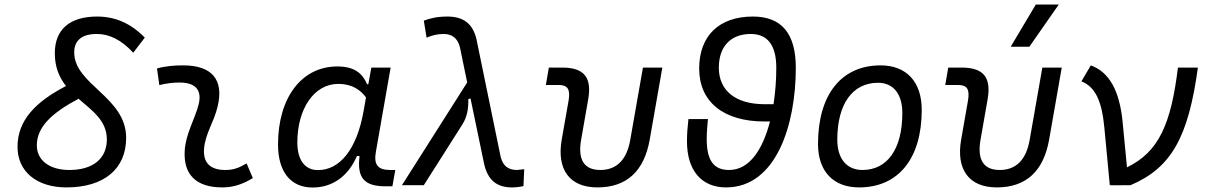

<svg xmlns="http://www.w3.org/2000/svg" viewBox="-20 -815 5313 845"><path d="M272.5 9.8C437.5 9.8 535.2 -71.3 535.2 -208.5C535.2 -388.7 306.6 -441.9 306.6 -584.5C306.6 -637.7 341.3 -665.5 406.2 -665.5C462.4 -665.5 515.6 -638.2 566.4 -583L617.2 -649.4C557.1 -711.4 487.8 -742.2 407.7 -742.2C287.1 -742.2 221.2 -685.5 221.2 -580.6C221.2 -518.1 241.7 -473.1 270.5 -436.5C136.7 -366.7 57.1 -286.1 57.1 -168.5C57.1 -60.1 141.6 9.8 272.5 9.8ZM325.7 -380.4C386.2 -327.6 450.2 -284.7 450.2 -201.2C450.2 -116.7 388.7 -66.9 285.2 -66.9C197.8 -66.9 142.1 -109.4 142.1 -175.3C142.1 -256.3 208 -317.9 325.7 -380.4Z M1065.4 -95.7C1028.8 -74.7 1006.3 -66.9 971.2 -66.9C906.2 -66.9 874 -98.1 877.9 -157.7C882.3 -225.6 920.9 -275.4 937.5 -345.2C966.8 -464.4 912.6 -527.3 786.1 -527.3C747.6 -527.3 709 -524.4 670.9 -513.7L681.2 -440.4C710.9 -448.2 740.7 -451.7 770.5 -451.7C840.8 -451.7 870.1 -418.5 854 -355C838.9 -293.9 797.4 -226.1 793 -153.3C786.1 -46.4 843.3 9.8 958.5 9.8C1013.7 9.8 1054.2 -8.3 1092.8 -31.2Z M1601.1 -444.3H1595.7C1574.7 -492.2 1540.5 -522.5 1464.4 -522.5C1307.6 -522.5 1203.6 -385.3 1203.6 -179.2C1203.6 -59.1 1258.8 10.3 1356 10.3C1443.4 10.3 1512.7 -39.6 1550.8 -128.4H1562.5C1550.3 -32.7 1582.5 4.9 1676.3 4.9H1707L1719.7 -66.9H1697.8C1641.1 -66.9 1624.5 -91.3 1634.3 -147L1699.2 -517.6H1614.3ZM1469.2 -445.8C1531.2 -445.8 1567.9 -417.5 1590.8 -386.2L1580.1 -325.7C1550.3 -157.7 1475.6 -66.4 1379.4 -66.4C1322.3 -66.4 1288.6 -110.4 1288.6 -188C1288.6 -335 1361.3 -445.8 1469.2 -445.8Z M2233.4 9.8C2251 9.8 2266.6 7.8 2283.7 3.9L2287.1 -70.3C2268.6 -67.9 2258.8 -66.9 2255.4 -66.9C2217.8 -66.9 2192.9 -84 2183.1 -126.5L2077.1 -641.6C2061 -712.4 2017.6 -742.2 1949.2 -742.2C1901.9 -742.2 1872.1 -733.9 1845.2 -724.1L1857.4 -649.4C1881.8 -658.7 1902.3 -665.5 1932.1 -665.5C1967.8 -665.5 1994.1 -648.9 2004.4 -606L2036.1 -452.1L1749 0H1845.2L2015.1 -267.6C2036.6 -301.8 2042 -337.4 2041 -378.9L2050.8 -381.8L2110.8 -92.8C2127.4 -21 2167.5 9.8 2233.4 9.8Z M2608.9 9.8C2737.3 9.8 2814.5 -60.5 2839.4 -200.2L2895 -517.6H2809.6L2753.9 -200.2C2738.8 -111.8 2693.8 -66.9 2622.1 -66.9C2550.8 -66.9 2522 -111.8 2537.6 -200.2L2568.4 -376C2585.9 -474.1 2551.3 -517.6 2454.1 -517.6H2395.5L2382.3 -440.9H2439.9C2478.5 -440.9 2490.7 -421.4 2482.4 -372.6L2452.1 -200.2C2429.2 -68.4 2487.3 9.8 2608.9 9.8Z M3175.3 9.8C3396.5 9.8 3482.4 -266.6 3482.4 -516.6C3482.4 -667.5 3419.9 -742.2 3293.5 -742.2C3144.5 -742.2 3057.1 -657.2 3057.1 -513.2C3057.1 -367.2 3163.6 -280.3 3344.7 -280.3H3368.7C3337.9 -161.1 3280.8 -66.9 3188.5 -66.9C3121.6 -66.9 3090.3 -108.4 3090.3 -202.6C3090.3 -232.4 3092.8 -261.7 3095.7 -291H3009.8C3005.9 -257.3 3003.4 -225.1 3003.4 -192.9C3003.4 -65.4 3066.9 9.8 3175.3 9.8ZM3384.3 -356.4H3344.7C3217.8 -356.4 3143.6 -416 3143.6 -517.1C3143.6 -610.4 3195.8 -665.5 3284.2 -665.5C3357.9 -665.5 3396.5 -616.2 3396.5 -516.6C3396.5 -464.8 3392.6 -409.7 3384.3 -356.4Z M3760.7 9.8C3934.1 9.8 4036.6 -117.2 4036.6 -331.5C4036.6 -455.1 3969.2 -527.3 3855.5 -527.3C3682.6 -527.3 3580.1 -398.4 3580.1 -181.2C3580.1 -61 3647.5 9.8 3760.7 9.8ZM3775.9 -66.9C3706.5 -66.9 3665 -116.2 3665 -200.2C3665 -357.4 3731.9 -450.7 3844.2 -450.7C3912.1 -450.7 3951.2 -400.9 3951.2 -317.4C3951.2 -159.7 3885.7 -66.9 3775.9 -66.9Z M4366.7 9.8C4495.1 9.8 4572.3 -60.5 4597.2 -200.2L4652.8 -517.6H4567.4L4511.7 -200.2C4496.6 -111.8 4451.7 -66.9 4379.9 -66.9C4308.6 -66.9 4279.8 -111.8 4295.4 -200.2L4326.2 -376C4343.8 -474.1 4309.1 -517.6 4211.9 -517.6H4153.3L4140.1 -440.9H4197.8C4236.3 -440.9 4248.5 -421.4 4240.2 -372.6L4210 -200.2C4187 -68.4 4245.1 9.8 4366.7 9.8ZM4428.2 -609.4H4510.3L4639.6 -794.9H4538.6Z M4864.3 0.5 4869.6 -1.5 4868.2 0.5 4955.6 0C5136.2 -76.7 5210 -212.4 5252 -517.6H5164.1C5133.8 -268.6 5079.6 -146 4939.9 -78.6L4920.4 -281.2C4906.7 -415.5 4862.3 -497.6 4780.8 -527.3L4739.3 -457C4799.3 -433.1 4829.1 -373 4840.3 -253.4Z"/></svg>

Font: Cascadia Code PL SemiLight
Style: Italic
Weight: 350
Italic angle: -10°
Monospace: yes
Designer: Aaron Bell
Foundry: Saja Typeworks
Version: Version 2404.023